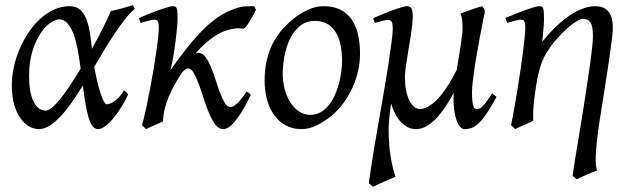

<svg xmlns="http://www.w3.org/2000/svg" viewBox="-20 -481 2452 745"><path d="M157.2 -51.8Q168 -51.8 183.3 -64.9Q198.7 -78.1 216.6 -100.6Q234.4 -123 253.9 -152.6Q273.4 -182.1 293 -214.8Q288.1 -250.5 282 -284.9Q275.9 -319.3 266.4 -346.2Q256.8 -373 242.9 -389.4Q229 -405.8 209 -405.8Q194.8 -405.8 174.8 -391.8Q154.8 -377.9 136.5 -350.3Q118.2 -322.8 105.5 -281.5Q92.8 -240.2 92.8 -185.1Q92.8 -121.6 110.4 -86.7Q127.9 -51.8 157.2 -51.8ZM502.9 -446.8Q482.9 -429.2 463.4 -404.1Q443.8 -378.9 424.1 -349.6Q404.3 -320.3 384.8 -287.6Q365.2 -254.9 345.7 -221.7Q350.1 -196.8 356 -170.9Q361.8 -145 368.4 -124Q375 -103 381.8 -89.6Q388.7 -76.2 394 -76.2Q401.9 -76.2 411.4 -80.8Q420.9 -85.4 430.2 -93.3Q439.5 -101.1 447.5 -110.6Q455.6 -120.1 460.9 -129.9Q467.3 -126 470.2 -122.6Q473.1 -119.1 477.1 -115.2Q471.7 -102.5 463.6 -87.6Q455.6 -72.8 445.8 -57.9Q436 -43 425 -28.8Q414.1 -14.6 403.1 -3.9Q392.1 6.8 381.1 13.4Q370.1 20 360.8 20Q348.6 20 339.8 9.5Q331.1 -1 324.5 -22.2Q317.9 -43.5 312.5 -75.2Q307.1 -106.9 301.3 -148.9Q279.8 -114.3 258.3 -83.5Q236.8 -52.7 215.3 -29.8Q193.8 -6.8 172.6 6.6Q151.4 20 129.9 20Q113.8 20 95.5 10.7Q77.1 1.5 61.8 -18.8Q46.4 -39.1 36.1 -71Q25.9 -103 25.9 -148.9Q25.9 -184.1 33.7 -220.5Q41.5 -256.8 56.2 -291Q70.8 -325.2 91.1 -355.5Q111.3 -385.7 136.2 -408.2Q161.1 -430.7 189.9 -443.8Q218.8 -457 250 -457Q273.9 -457 289.1 -444.8Q304.2 -432.6 313.5 -410.9Q322.8 -389.2 327.9 -358.6Q333 -328.1 336.9 -291.5Q349.6 -314.5 360.8 -336.2Q372.1 -357.9 381.6 -377Q391.1 -396 398.4 -411.6Q405.8 -427.2 410.2 -438Q431.2 -442.4 452.1 -448.2Q473.1 -454.1 496.1 -460.9Q499 -455.6 500.2 -452.9Q501.5 -450.2 502.9 -446.8Z M953.1 -112.3Q942.9 -91.8 930.2 -68.4Q917.5 -44.9 903.6 -25.4Q889.6 -5.9 875 7.1Q860.4 20 846.2 20Q829.1 20 815.9 2.7Q802.7 -14.6 791.5 -41Q780.3 -67.4 770.8 -97.7Q761.2 -127.9 751.5 -154.3Q741.7 -180.7 731.7 -198Q721.7 -215.3 709.5 -215.3Q704.1 -215.3 697.5 -210.2Q690.9 -205.1 684.1 -196.3Q670.4 -174.8 657.5 -152.1Q644.5 -129.4 634.8 -105.7Q625 -82 618.9 -57.9Q612.8 -33.7 612.8 -9.8Q606 -6.8 597.2 -2.9Q588.4 1 579.3 4.9Q570.3 8.8 561.5 12.9Q552.7 17.1 546.9 20L531.2 4.9Q539.6 -25.9 547.4 -62.5Q555.2 -99.1 562.5 -137.2Q569.8 -175.3 575.9 -212.4Q582 -249.5 586.7 -281.2Q591.3 -313 593.8 -336.7Q596.2 -360.4 596.2 -372.1Q596.2 -383.3 595 -389.9Q593.8 -396.5 591.6 -399.7Q589.4 -402.8 585.9 -403.8Q582.5 -404.8 578.1 -404.8Q573.7 -404.8 565.2 -402.8Q556.6 -400.9 547.9 -398.4Q539.1 -396 532.5 -394Q525.9 -392.1 525.9 -392.1L519 -411.1Q539.6 -419.9 560.3 -428.2Q581.1 -436.5 599.1 -442.9Q617.2 -449.2 630.6 -453.1Q644 -457 649.9 -457Q656.7 -457 660.6 -454.8Q664.6 -452.6 666.3 -446.8Q668 -440.9 668.5 -430.2Q668.9 -419.4 668.9 -401.9Q668.9 -396 667.7 -382.1Q666.5 -368.2 664.6 -350.1Q662.6 -332 659.9 -311.3Q657.2 -290.5 654.1 -271Q650.9 -251.5 647.5 -234.9Q644 -218.3 641.1 -208Q675.8 -258.3 705.3 -294.9Q734.9 -331.5 759.3 -356.9Q783.7 -382.3 804 -398.2Q824.2 -414.1 840.3 -423.8Q856.4 -433.6 868.7 -438.5Q880.9 -443.4 890.1 -446.8Q912.6 -455.1 930.2 -456.1Q947.8 -457 965.8 -457Q969.2 -452.6 970.5 -449.2Q971.7 -445.8 973.1 -442.9Q967.3 -430.7 960 -417.5Q952.6 -404.3 946 -393.8Q939.5 -383.3 933.6 -376.5Q927.7 -369.6 924.8 -370.1Q916 -370.6 908.9 -371.1Q901.9 -371.6 894.5 -370.8Q887.2 -370.1 879.2 -368.4Q871.1 -366.7 860.8 -363.8Q851.1 -361.3 837.6 -354.7Q824.2 -348.1 808.1 -337.2Q792 -326.2 774.2 -310.3Q756.3 -294.4 738.8 -273.4Q742.7 -274.9 745.4 -275.4Q748 -275.9 750.5 -275.9Q765.1 -275.9 776.9 -260.3Q788.6 -244.6 798.3 -221.4Q808.1 -198.2 816.7 -170.9Q825.2 -143.6 834 -120.4Q842.8 -97.2 852.3 -81.5Q861.8 -65.9 874 -65.9Q881.8 -65.9 890.4 -71.8Q898.9 -77.6 907 -86.4Q915 -95.2 922.9 -105.7Q930.7 -116.2 937 -126Q942.9 -122.1 945.8 -120.1Q948.7 -118.2 953.1 -112.3Z M1307.1 -246.1Q1307.1 -320.8 1279.8 -360.4Q1252.4 -399.9 1202.1 -399.9Q1167 -399.9 1143.1 -379.6Q1119.1 -359.4 1104.5 -328.6Q1089.8 -297.9 1083.5 -262Q1077.1 -226.1 1077.1 -194.8Q1077.1 -162.1 1085.2 -133.1Q1093.3 -104 1107.7 -82.3Q1122.1 -60.5 1141.4 -47.9Q1160.6 -35.2 1183.1 -35.2Q1205.6 -35.2 1223.4 -45.2Q1241.2 -55.2 1255.1 -72Q1269 -88.9 1278.8 -110.6Q1288.6 -132.3 1294.9 -155.8Q1301.3 -179.2 1304.2 -202.6Q1307.1 -226.1 1307.1 -246.1ZM1377 -272.9Q1377 -240.2 1369.6 -206.8Q1362.3 -173.3 1348.1 -141.8Q1334 -110.4 1313.2 -81.8Q1292.5 -53.2 1265.1 -30.8Q1252.4 -20.5 1238.3 -11.2Q1224.1 -2 1209.5 5.1Q1194.8 12.2 1179.7 16.1Q1164.6 20 1149.9 20Q1115.7 20 1089.1 5.6Q1062.5 -8.8 1044.2 -33.9Q1025.9 -59.1 1016.4 -93.5Q1006.8 -127.9 1006.8 -168Q1006.8 -203.1 1012.7 -235.6Q1018.6 -268.1 1031.7 -298.3Q1044.9 -328.6 1066.9 -356.4Q1088.9 -384.3 1121.1 -410.2Q1146 -429.7 1175.8 -443.4Q1205.6 -457 1235.8 -457Q1273.9 -457 1300.8 -443.4Q1327.6 -429.7 1344.5 -405.3Q1361.3 -380.9 1369.1 -347.2Q1377 -313.5 1377 -272.9Z M1906.7 -105Q1886.2 -67.4 1870.1 -43.2Q1854 -19 1839.8 -4.9Q1825.7 9.3 1811.8 14.6Q1797.9 20 1782.7 20Q1772.5 20 1764.4 10Q1756.3 0 1750.7 -16.4Q1745.1 -32.7 1742.4 -54.2Q1739.7 -75.7 1739.7 -99.1Q1739.7 -104 1740 -109.4Q1740.2 -114.7 1740.7 -120.6Q1723.6 -89.4 1706.1 -63.5Q1688.5 -37.6 1670.2 -19Q1651.9 -0.5 1632.8 9.8Q1613.8 20 1593.8 20Q1577.6 20 1563 12.9Q1548.3 5.9 1536.1 -7.1Q1523.9 -20 1514.2 -38.3Q1504.4 -56.6 1497.6 -79.1Q1496.6 -72.3 1495.6 -65.4Q1494.6 -58.6 1493.7 -50.8Q1486.8 -0.5 1488.3 43.2Q1489.7 86.9 1494.9 120.6Q1500 154.3 1506.1 176.5Q1512.2 198.7 1514.6 205.1Q1507.3 208 1495.1 213.1Q1482.9 218.3 1469.7 224.1Q1456.5 230 1444.8 235.6Q1433.1 241.2 1427.2 244.1L1411.1 230Q1414.6 202.1 1420.2 166.5Q1425.8 130.9 1432.4 90.8Q1439 50.8 1446.5 8.3Q1454.1 -34.2 1461.2 -75.9Q1468.3 -117.7 1474.9 -156.5Q1481.4 -195.3 1486.8 -228Q1488.8 -247.1 1491.9 -266.8Q1495.1 -286.6 1497.6 -305.2Q1500 -323.7 1502 -340.8Q1503.9 -357.9 1503.9 -371.1Q1503.9 -382.3 1502.4 -388.9Q1501 -395.5 1498.3 -398.7Q1495.6 -401.9 1492.2 -402.8Q1488.8 -403.8 1484.9 -403.8Q1480.5 -403.8 1471.9 -401.9Q1463.4 -399.9 1455.1 -397.7Q1446.8 -395.5 1440.7 -393.8Q1434.6 -392.1 1434.6 -392.1L1427.7 -410.2Q1448.2 -419.4 1469 -428Q1489.7 -436.5 1507.8 -442.9Q1525.9 -449.2 1539.3 -453.1Q1552.7 -457 1558.6 -457Q1572.3 -457 1576.9 -447.8Q1581.5 -438.5 1581.5 -416Q1581.5 -401.9 1579.3 -382.3Q1577.1 -362.8 1573.7 -341.1Q1570.3 -319.3 1566.4 -296.4Q1562.5 -273.4 1559.1 -252Q1555.7 -230.5 1553.5 -211.9Q1551.3 -193.4 1551.3 -180.2Q1551.3 -153.3 1555.7 -130.9Q1560.1 -108.4 1567.9 -92.3Q1575.7 -76.2 1586.4 -67.1Q1597.2 -58.1 1609.9 -58.1Q1639.6 -58.1 1675.5 -94.2Q1711.4 -130.4 1752 -209Q1755.9 -233.4 1760 -257.6Q1764.2 -281.7 1767.3 -303.5Q1770.5 -325.2 1772.7 -342.8Q1774.9 -360.4 1774.9 -371.1Q1774.9 -386.7 1773.2 -402.8Q1771.5 -418.9 1766.6 -428.2Q1775.4 -431.6 1785.9 -435.5Q1796.4 -439.5 1807.6 -443.4Q1818.8 -447.3 1830.1 -450.9Q1841.3 -454.6 1851.6 -457Q1855.5 -451.7 1857.9 -447Q1860.4 -442.4 1861.8 -438Q1858.9 -423.8 1854 -399.4Q1849.1 -375 1843.5 -345.5Q1837.9 -315.9 1832.3 -283.7Q1826.7 -251.5 1822 -221.2Q1817.4 -190.9 1814.5 -165.5Q1811.5 -140.1 1811.5 -124Q1811.5 -102.1 1813 -88.9Q1814.5 -75.7 1816.9 -68.8Q1819.3 -62 1822.5 -60.1Q1825.7 -58.1 1829.6 -58.1Q1834.5 -58.1 1839.1 -59.3Q1843.8 -60.5 1850.3 -66.4Q1856.9 -72.3 1866.2 -84.7Q1875.5 -97.2 1889.6 -119.1L1906.7 -105Z M2357.9 -372.1Q2357.9 -362.3 2355.7 -341.6Q2353.5 -320.8 2349.6 -292.5Q2345.7 -264.2 2340.6 -230Q2335.4 -195.8 2329.8 -159.9Q2324.2 -124 2318.6 -87.9Q2313 -51.8 2307.6 -19Q2299.8 31.7 2296.1 66.7Q2292.5 101.6 2291.7 124.8Q2291 147.9 2292.5 160.9Q2293.9 173.8 2296.9 180.7Q2289.6 183.1 2279.1 187.3Q2268.6 191.4 2257.1 196.5Q2245.6 201.7 2235.1 206.5Q2224.6 211.4 2217.8 214.8L2201.7 200.7Q2203.6 186.5 2208 159.2Q2212.4 131.8 2218.3 95.7Q2224.1 59.6 2231.2 17.3Q2238.3 -24.9 2245.1 -68.6Q2252 -112.3 2258.3 -154.8Q2264.6 -197.3 2269.8 -233.9Q2274.9 -270.5 2277.8 -298.6Q2280.8 -326.7 2280.8 -341.8Q2280.8 -378.9 2271 -393.6Q2261.2 -408.2 2240.7 -408.2Q2233.9 -408.2 2217.5 -398.4Q2201.2 -388.7 2180.7 -370.6Q2160.2 -352.5 2138.2 -327.4Q2116.2 -302.2 2097.7 -271Q2084.5 -249 2075.2 -217.3Q2065.9 -185.5 2060.1 -147Q2053.2 -103.5 2050.5 -72.3Q2047.9 -41 2048.8 -12.2Q2042.5 -8.8 2033 -4.6Q2023.4 -0.5 2013.4 3.9Q2003.4 8.3 1994.1 12.5Q1984.9 16.6 1979 20L1962.9 4.9Q1969.7 -27.3 1976.3 -64.9Q1982.9 -102.5 1989 -140.4Q1995.1 -178.2 2000.5 -215.1Q2005.9 -252 2009.8 -283Q2013.7 -314 2015.9 -337.2Q2018.1 -360.4 2018.1 -372.1Q2018.1 -383.3 2016.8 -389.9Q2015.6 -396.5 2013.4 -399.7Q2011.2 -402.8 2007.8 -403.8Q2004.4 -404.8 2000 -404.8Q1995.6 -404.8 1987.1 -402.8Q1978.5 -400.9 1969.7 -398.4Q1960.9 -396 1954.3 -394Q1947.8 -392.1 1947.8 -392.1L1940.9 -411.1Q1961.4 -419.9 1982.2 -428.2Q2002.9 -436.5 2021 -442.9Q2039.1 -449.2 2052.5 -453.1Q2065.9 -457 2071.8 -457Q2078.6 -457 2082.5 -454.8Q2086.4 -452.6 2088.1 -446.8Q2089.8 -440.9 2090.3 -430.2Q2090.8 -419.4 2090.8 -401.9Q2090.8 -396.5 2090.1 -385.3Q2089.4 -374 2088.1 -361.3Q2086.9 -348.6 2085.7 -336.7Q2084.5 -324.7 2084 -318.8Q2110.8 -352.5 2138.2 -378.4Q2165.5 -404.3 2191.9 -421.9Q2218.3 -439.5 2242.9 -448.2Q2267.6 -457 2289.1 -457Q2304.7 -457 2317.4 -452.6Q2330.1 -448.2 2339.1 -438.2Q2348.1 -428.2 2353 -411.9Q2357.9 -395.5 2357.9 -372.1Z"/></svg>

Font: GentiumAlt
Style: Italic
Weight: 400
Italic angle: -7°
Designer: J. Victor Gaultney
Version: Version 1.02; 2005; OFL release